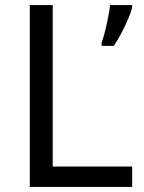

<svg xmlns="http://www.w3.org/2000/svg" viewBox="-20 -734 564 754"><path d="M97 0V-714H187V-80H499V0ZM499 -705Q495 -687 483.5 -660Q472 -633 457 -604.5Q442 -576 427 -554H379V-566Q386 -585 392.5 -611.5Q399 -638 404.5 -665.5Q410 -693 412 -714H499Z"/></svg>

Font: Noto Sans NKo
Style: Regular
Weight: 400
Designer: Monotype Design Team
Foundry: Monotype Imaging Inc.
Version: Version 2.003; ttfautohint (v1.8.4.7-5d5b)